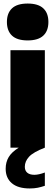

<svg xmlns="http://www.w3.org/2000/svg" viewBox="-20 -833 312 1083"><path d="M19 -709Q19 -759 47.8 -786Q76.5 -813 136 -813Q195.5 -813 224.2 -786Q253 -759 253 -709Q253 -659 224.2 -632Q195.5 -605 136 -605Q76.5 -605 47.8 -632Q19 -659 19 -709ZM39 -550H233V0Q168 25 144 51Q120 77 120 108Q120 129.5 133.8 141.2Q147.5 153 174 153Q198.5 153 233 140V215Q212.5 222 192.8 226Q173 230 148 230Q81.5 230 46.8 200.5Q12 171 12 119Q12 82 28.8 53.5Q45.5 25 85.5 0H39Z"/></svg>

Font: Encode Sans Condensed Black
Style: Regular
Weight: 900
Width: 3
Designer: Multiple Designers
Foundry: Impallari Type
Version: Version 2.000